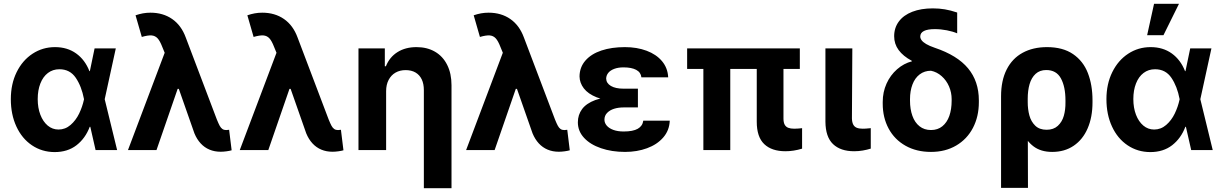

<svg xmlns="http://www.w3.org/2000/svg" viewBox="-20 -783 6385 1002"><path d="M36.5 -265.6Q36.5 -344.7 66.9 -406.5Q97.4 -468.3 150 -502.7Q202.6 -537.1 267 -537.1Q331.4 -537.1 377.5 -504Q423.6 -470.9 446.6 -411.9H489.9L526.1 -266.6L591.2 0H478.8L418.2 -266.6Q405.7 -332.4 375.4 -377Q345.1 -421.6 290.1 -421.6Q255.7 -421.6 230.1 -402.2Q204.5 -382.8 190.7 -347.4Q176.8 -311.9 176.8 -265.9Q176.8 -220.3 190.6 -184.3Q204.4 -148.3 229 -127.6Q253.6 -107 285.4 -107Q320.6 -107 348.2 -130.9Q375.8 -154.8 393 -190.3Q410.1 -225.8 418.2 -263.7L473.6 -530.3H584.3L526.1 -263.7L489.9 -121.2H448.3Q425.5 -61 379.3 -25.1Q333.1 10.7 264.9 10.7Q198.9 10.3 146.7 -24.8Q94.5 -60 65.5 -122.8Q36.5 -185.5 36.5 -265.6Z M994.6 -87.2 903.4 -347.2 847.1 -488.9 826.7 -538.7Q814.7 -569.8 802.2 -583.2Q789.7 -596.6 771 -598.1Q752.4 -599.6 720 -590.2L687.4 -703.2Q706.6 -709.8 725.5 -713.3Q744.3 -716.8 765.1 -716.8Q831 -716.8 878.6 -683.7Q926.3 -650.6 949.4 -587.4L1111.8 -159.1Q1120.6 -137.6 1126.6 -126.5Q1132.7 -115.3 1140.8 -109.7Q1148.9 -104.2 1160.6 -104.2Q1167 -104.6 1175.7 -105.7L1188.9 1.3Q1179.1 4.3 1162.5 6.6Q1145.9 8.9 1131.6 8.9Q1099.8 8.9 1073.5 -2.1Q1047.1 -13.1 1027.3 -34.6Q1007.4 -56.1 994.6 -87.2ZM858.3 -557.5 948.2 -319.2H907.1L796.8 0H647.9Z M1578.1 -87.2 1486.9 -347.2 1430.6 -488.9 1410.2 -538.7Q1398.2 -569.8 1385.7 -583.2Q1373.2 -596.6 1354.5 -598.1Q1335.9 -599.6 1303.5 -590.2L1270.9 -703.2Q1290.1 -709.8 1309 -713.3Q1327.8 -716.8 1348.6 -716.8Q1414.5 -716.8 1462.1 -683.7Q1509.8 -650.6 1532.9 -587.4L1695.3 -159.1Q1704.1 -137.6 1710.1 -126.5Q1716.2 -115.3 1724.3 -109.7Q1732.4 -104.2 1744.1 -104.2Q1750.5 -104.6 1759.2 -105.7L1772.4 1.3Q1762.6 4.3 1746 6.6Q1729.4 8.9 1715.1 8.9Q1683.3 8.9 1657 -2.1Q1630.6 -13.1 1610.8 -34.6Q1590.9 -56.1 1578.1 -87.2ZM1441.8 -557.5 1531.6 -319.2H1490.6L1380.3 0H1231.4Z M1995.1 0H1850.8V-530.3H1988.3V-437.3H1994Q2012.8 -484.7 2054.2 -510.9Q2095.6 -537.1 2153.7 -537.1Q2208.9 -537.1 2250.1 -513.2Q2291.2 -489.3 2313.7 -444.4Q2336.3 -399.5 2336.3 -338V199.2H2192V-312.8Q2192 -345.5 2180.9 -368.8Q2169.8 -392 2148.5 -404.6Q2127.1 -417.1 2096.8 -417.1Q2067 -417.1 2044.2 -404.1Q2021.4 -391.1 2008.2 -366.1Q1995.1 -341.2 1995.1 -307.3Z M2759.2 -87.2 2668.1 -347.2 2611.8 -488.9 2591.4 -538.7Q2579.4 -569.8 2566.8 -583.2Q2554.3 -596.6 2535.7 -598.1Q2517 -599.6 2484.6 -590.2L2452.1 -703.2Q2471.2 -709.8 2490.1 -713.3Q2509 -716.8 2529.8 -716.8Q2595.7 -716.8 2643.3 -683.7Q2690.9 -650.6 2714.1 -587.4L2876.5 -159.1Q2885.2 -137.6 2891.3 -126.5Q2897.4 -115.3 2905.4 -109.7Q2913.5 -104.2 2925.2 -104.2Q2931.7 -104.6 2940.4 -105.7L2953.5 1.3Q2943.7 4.3 2927.1 6.6Q2910.5 8.9 2896.2 8.9Q2864.4 8.9 2838.1 -2.1Q2811.8 -13.1 2791.9 -34.6Q2772.1 -56.1 2759.2 -87.2ZM2622.9 -557.5 2712.8 -319.2H2671.8L2561.4 0H2412.6Z M3309.1 -278V-222.4H3234.6Q3207.2 -222.4 3184.8 -215.4Q3162.4 -208.3 3148.4 -193.8Q3134.4 -179.4 3134.4 -158.4Q3134.4 -141.7 3146.3 -127.6Q3158.3 -113.4 3180.9 -105.1Q3203.5 -96.8 3234.8 -96.8Q3283.6 -96.8 3308.5 -111.1Q3333.4 -125.4 3337.1 -153.2H3475.3Q3473.3 -102.2 3441.1 -65.3Q3409 -28.5 3356.7 -9.4Q3304.5 9.8 3242 9.8Q3172.7 9.8 3116.5 -9.5Q3060.3 -28.7 3028 -63.7Q2995.7 -98.6 2995.7 -144.7Q2995.7 -183.8 3017.8 -213.7Q3039.9 -243.5 3086.5 -260.8Q3133.2 -278 3204.2 -278ZM3004.4 -384.2Q3005 -432.5 3035.3 -467.1Q3065.6 -501.7 3118.6 -519.4Q3171.7 -537.1 3241.1 -537.1Q3303.9 -537.1 3354.5 -518.2Q3405.1 -499.3 3434.9 -463.8Q3464.7 -428.3 3467.1 -379.4H3327.3Q3324.5 -405.5 3300.1 -418.5Q3275.7 -431.4 3233.9 -431.4Q3206 -431.4 3185.5 -423.6Q3165 -415.8 3154.5 -402.8Q3144 -389.8 3143.4 -373.1Q3144 -348.8 3168.1 -334.5Q3192.2 -320.2 3234.6 -320.2H3309.1V-257.2H3204.2Q3138.4 -257.2 3093.7 -275.2Q3048.9 -293.1 3026.9 -321.8Q3005 -350.4 3004.4 -384.2Z M4154.1 -423.3H3566V-530.3H4154.1ZM3791.1 0H3650.7V-530.3H3791.1ZM4068.7 -530.3V-164.9Q4068.7 -144.1 4075 -132.5Q4081.3 -121 4093.6 -116.1Q4106 -111.3 4124.9 -111.3Q4136.9 -111.3 4144.9 -112.1Q4152.8 -112.9 4163.4 -113.8Q4164 -114.2 4164.7 -114.2Q4165.4 -114.2 4165.9 -114.2V-7.2Q4121.6 6.3 4079 6.3Q4007.5 6.3 3968.4 -30.9Q3929.3 -68 3929.3 -147.9V-530.3Z M4428.1 -530.3 4426 -164.9Q4426.6 -144.6 4432.9 -132.8Q4439.2 -121 4451.5 -116.1Q4463.7 -111.3 4482.6 -111.3Q4497.6 -111.3 4516.3 -113.4Q4521.6 -114.2 4524.3 -114.2V-7.4Q4504.2 -1.2 4482.6 2.5Q4460.9 6.3 4437.4 6.3Q4366.4 6.3 4327.3 -31.1Q4288.3 -68.4 4287.7 -147.9V-530.3Z M4848 -739.3Q4881.3 -739.3 4911.2 -734.2Q4941 -729.2 4975.3 -717.6V-609Q4952.7 -618.7 4921.6 -624.8Q4890.4 -631 4858.7 -631Q4820.9 -631 4801.8 -621.3Q4782.6 -611.6 4782.6 -592.3Q4782.6 -582.5 4789.8 -572.8Q4796.9 -563.1 4813.5 -553.2Q4830.1 -543.3 4858.5 -533.6Q4975.8 -494.2 5032.1 -426.4Q5088.4 -358.6 5088.4 -259.3V-249.9Q5088.4 -174.8 5057.6 -115.7Q5026.7 -56.6 4970 -23.4Q4913.3 9.8 4838.6 9.8Q4762.9 9.8 4705.7 -22.4Q4648.5 -54.6 4617.6 -111.9Q4586.7 -169.2 4586.7 -242.2V-251Q4586.7 -302.3 4606.6 -346.6Q4626.5 -390.8 4661.6 -421.5Q4696.7 -452.2 4739.2 -463L4738.1 -465.9Q4693.2 -490 4669.8 -521.8Q4646.4 -553.6 4646.4 -594.1Q4646.4 -637.9 4670.9 -670.9Q4695.3 -703.8 4741 -721.6Q4786.8 -739.3 4848 -739.3ZM4838.6 -104.4Q4873.6 -104.4 4897.8 -124Q4922.1 -143.6 4934.3 -178.1Q4946.4 -212.7 4946.4 -257.7V-265.8Q4946.4 -299.9 4932.9 -331.7Q4919.3 -363.4 4894.3 -385.5Q4869.4 -407.6 4838.6 -413.8Q4804.6 -413.8 4779.6 -394.8Q4754.6 -375.8 4741.9 -342.1Q4729.1 -308.4 4729.1 -265.8V-257.7Q4729.1 -213.3 4741.6 -178.4Q4754 -143.6 4778.8 -124Q4803.5 -104.4 4838.6 -104.4Z M5443.9 -537.1Q5527 -537.1 5580.1 -500.6Q5633.2 -464.2 5657.3 -401.8Q5681.5 -339.4 5681.5 -259.1V-249.3Q5681.5 -171.5 5656.2 -113.2Q5631 -54.8 5583.5 -22.5Q5536.1 9.8 5471.2 9.8Q5412.2 9.8 5374 -18.9Q5335.8 -47.6 5314.2 -98.3Q5292.5 -149 5278.6 -224.2L5343.4 -250.4Q5343.4 -212.7 5352.1 -180.6Q5360.8 -148.4 5382.7 -127.1Q5404.6 -105.8 5442 -105.8Q5478.2 -105.8 5500.4 -126.2Q5522.7 -146.6 5531.8 -178.5Q5540.9 -210.3 5540.4 -249.3V-259.1Q5540.4 -330.1 5516.7 -373.8Q5493 -417.5 5440 -417.5Q5406.3 -417.5 5384.6 -397.6Q5362.9 -377.6 5353.1 -343.9Q5343.4 -310.2 5343.4 -267.4L5344.7 197.3H5204.3V-280.2Q5204.3 -362.7 5233.5 -420.3Q5262.7 -478 5316.8 -507.5Q5370.9 -537.1 5443.9 -537.1Z M5754.2 -265.6Q5754.2 -344.7 5784.7 -406.5Q5815.2 -468.3 5867.8 -502.7Q5920.3 -537.1 5984.8 -537.1Q6049.2 -537.1 6095.3 -504Q6141.3 -470.9 6164.4 -411.9H6207.7L6243.9 -266.6L6308.9 0H6196.5L6135.9 -266.6Q6123.5 -332.4 6093.2 -377Q6062.9 -421.6 6007.9 -421.6Q5973.5 -421.6 5947.9 -402.2Q5922.3 -382.8 5908.5 -347.4Q5894.6 -311.9 5894.6 -265.9Q5894.6 -220.3 5908.4 -184.3Q5922.2 -148.3 5946.8 -127.6Q5971.4 -107 6003.1 -107Q6038.4 -107 6066 -130.9Q6093.6 -154.8 6110.7 -190.3Q6127.8 -225.8 6135.9 -263.7L6191.4 -530.3H6302.1L6243.9 -263.7L6207.7 -121.2H6166.1Q6143.3 -61 6097.1 -25.1Q6050.9 10.7 5982.7 10.7Q5916.7 10.3 5864.5 -24.8Q5812.2 -60 5783.2 -122.8Q5754.2 -185.5 5754.2 -265.6ZM6002.7 -763.1H6132.8L6051.8 -599.2H5966.6Z"/></svg>

Font: WEMIX Pretendard Variable
Style: Regular
Weight: 400
Designer: Base glyphs from Inter by Rasmus Andersson; Hangeul glyphs from Noto Sans CJK(Source Han Sans) by Jang Soo-young and Kan
Foundry: Kil Hyung-jin
Version: Version 1.000;Glyphs 3.2 (3208)